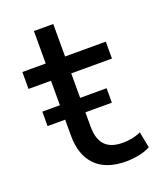

<svg xmlns="http://www.w3.org/2000/svg" viewBox="-124 -722 682 811"><g transform="rotate(-20 217.0 -316.5)"><path d="M304 9Q214 9 167.5 -38.5Q121 -86 121 -173V-420H20V-496H125V-642H212V-496H395V-420H212V-181Q212 -124 238 -97Q264 -70 316 -70Q339 -70 359.5 -74Q380 -78 399 -87L413 -15Q392 -3 362.5 3Q333 9 304 9ZM42 -245V-310H331V-245Z"/></g></svg>

Font: Nunito Sans 7pt
Style: Regular
Weight: 400
Designer: Vernon Adams
Foundry: Vernon Adams
Version: Version 3.101;gftools[0.9.27]